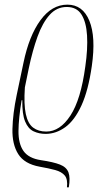

<svg xmlns="http://www.w3.org/2000/svg" viewBox="-20 -566 424 826"><path d="M268 240Q272 205 258.5 189Q245 173 217.5 165.5Q190 158 150 151Q85 139 58.5 97Q32 55 33.5 -11Q35 -77 52 -158L81 -296Q105 -412 154 -479Q203 -546 270 -546Q336 -546 364.5 -476.5Q393 -407 375 -282Q360 -177 330.5 -112.5Q301 -48 261 -19Q221 10 176 10Q148 10 124.5 -1Q101 -12 88 -43.5Q75 -75 76 -135H73Q60 -57 59.5 -2.5Q59 52 81 83.5Q103 115 156 123Q210 131 238 142Q266 153 274.5 175.5Q283 198 276 240ZM179 0Q238 0 283 -69Q328 -138 347 -280Q358 -356 354.5 -413.5Q351 -471 330.5 -503.5Q310 -536 267 -536Q224 -536 193.5 -502Q163 -468 141.5 -408.5Q120 -349 104 -273L87 -190Q82 -117 91 -75.5Q100 -34 122.5 -17Q145 0 179 0Z"/></svg>

Font: Noto Serif Display ExtraCondensed Thin
Style: Italic
Weight: 100
Width: 2
Italic angle: -12°
Designer: Monotype Design Team
Foundry: Monotype Imaging Inc.
Version: Version 2.009